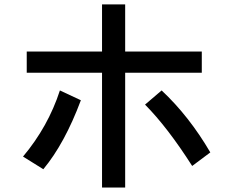

<svg xmlns="http://www.w3.org/2000/svg" viewBox="-20 -803 1040 859"><path d="M99.6 -477.5V-572.3H436.5V-783.2H540V-572.3H882.8V-477.5H540V36.1H436.5V-477.5ZM83 -102.5Q195.3 -236.3 248 -398.4L341.8 -354.5Q269.5 -161.1 173.8 -45.9ZM628.9 -335 703.1 -398.4Q826.2 -283.2 920.9 -121.1L839.8 -60.5Q729.5 -233.4 628.9 -335Z"/></svg>

Font: Gothic A1 SemiBold
Style: Regular
Weight: 600
Version: Version 2.50